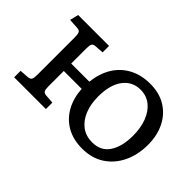

<svg xmlns="http://www.w3.org/2000/svg" viewBox="-82 -817 1116 1116"><g transform="rotate(45 475.5 -259.5)"><path d="M635 14Q561 14 507 -17Q453 -48 422.5 -103.5Q392 -159 388 -230H241V-102Q241 -78 246.5 -68.5Q252 -59 268 -57L324 -53V0H63V-53L120 -57Q137 -59 142.5 -69Q148 -79 148 -105V-414Q148 -440 142.5 -450.5Q137 -461 120 -462L57 -466L70 -519H324V-466L268 -462Q252 -461 246.5 -451Q241 -441 241 -417V-291H390Q398 -364 430.5 -418Q463 -472 519 -502.5Q575 -533 650 -533Q725 -533 779 -499.5Q833 -466 862 -407.5Q891 -349 891 -273Q891 -190 859.5 -125Q828 -60 771 -23Q714 14 635 14ZM651 -53Q722 -53 757 -106.5Q792 -160 792 -249Q792 -313 773 -362.5Q754 -412 718.5 -440.5Q683 -469 634 -469Q567 -469 527 -416Q487 -363 487 -266Q487 -205 506 -157Q525 -109 561.5 -81Q598 -53 651 -53Z"/></g></svg>

Font: Literata Variable Black
Style: Regular
Weight: 900
Designer: Latin by Veronika Burian and Jose Scaglione. Greek by Irene Vlachou. Cyrillic by Vera Evstafieva.
Foundry: TypeTogether
Version: Version 3.021